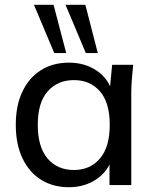

<svg xmlns="http://www.w3.org/2000/svg" viewBox="-20 -774 645 803"><path d="M268 9Q202 9 152 -22Q102 -53 74 -112Q46 -171 46 -252Q46 -333 74 -391.5Q102 -450 152 -481Q202 -512 268 -512Q335 -512 384.5 -478.5Q434 -445 450 -387H438L449 -503H537Q534 -473 531.5 -443Q529 -413 529 -384V0H438V-115H449Q433 -58 383.5 -24.5Q334 9 268 9ZM289 -63Q357 -63 398 -111Q439 -159 439 -252Q439 -345 398 -392Q357 -439 289 -439Q221 -439 179.5 -392Q138 -345 138 -252Q138 -159 179 -111Q220 -63 289 -63ZM339 -552 254 -754H337L389 -552ZM207 -552 122 -754H204L257 -552Z"/></svg>

Font: Mulish ExtraLight Medium
Style: Regular
Weight: 500
Version: Version 3.603